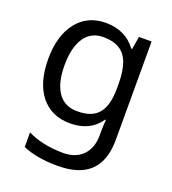

<svg xmlns="http://www.w3.org/2000/svg" viewBox="-142 -653 898 1000"><g transform="rotate(20 307.5 -153.0)"><path d="M275 -546Q328 -546 370.5 -526Q413 -506 443 -465H448L460 -536H530V9Q530 85 504 136.5Q478 188 425 214Q372 240 290 240Q232 240 183.5 231.5Q135 223 97 206V125Q135 145 186 156Q237 167 295 167Q364 167 403.5 126.5Q443 86 443 16V-5Q443 -17 444 -39.5Q445 -62 446 -71H442Q414 -30 372.5 -10Q331 10 276 10Q172 10 113.5 -63Q55 -136 55 -267Q55 -395 113.5 -470.5Q172 -546 275 -546ZM287 -472Q242 -472 210.5 -448Q179 -424 162.5 -378Q146 -332 146 -266Q146 -167 182.5 -114.5Q219 -62 289 -62Q330 -62 359 -72.5Q388 -83 407 -105.5Q426 -128 435 -163Q444 -198 444 -246V-267Q444 -340 427.5 -385Q411 -430 376 -451Q341 -472 287 -472Z"/></g></svg>

Font: usinhala15
Style: Book
Weight: 400
Designer: Jelle Bosma - Monotype Design Team
Foundry: Monotype Imaging Inc.
Version: Version 2.003